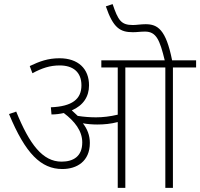

<svg xmlns="http://www.w3.org/2000/svg" viewBox="-20 -916 976 936"><path d="M418 -219C418 -257 405 -288 384 -315C405 -311 431 -309 454 -309C487 -309 520 -312 554 -321V0H591V-587H786V0H823V-587H936V-622H819C789 -773 748 -798 690 -798C667 -798 645 -794 628 -794C570 -794 556 -817 529 -896L496 -885C532 -779 566 -759 628 -759C648 -759 666 -762 687 -762C742 -762 759 -721 783 -622H474V-587H554V-357C516 -348 481 -344 448 -344C421 -344 390 -346 359 -351C350 -360 340 -369 330 -378C386 -402 414 -445 414 -500C414 -581 361 -632 270 -632C214 -632 173 -617 125 -594L138 -559C185 -584 223 -597 271 -597C337 -597 377 -564 377 -500C377 -433 332 -397 228 -393L231 -358C253 -358 273 -361 291 -365C344 -325 381 -278 381 -222C381 -153 337 -128 280 -128C188 -128 124 -212 59 -372L24 -360C104 -167 180 -92 284 -92C354 -92 418 -129 418 -219Z"/></svg>

Font: Noto Sans ExtraLight
Style: Italic
Weight: 200
Italic angle: -12°
Designer: Monotype Design Team
Foundry: Monotype Imaging Inc.
Version: Version 2.013